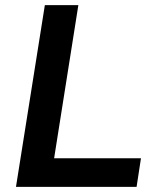

<svg xmlns="http://www.w3.org/2000/svg" viewBox="-20 -725 612 745"><path d="M42 0 154 -705H284L190 -111H527L510 0Z"/></svg>

Font: Nunito Sans 11pt
Style: Bold Italic
Weight: 700
Italic angle: -9°
Version: Version 3.101;gftools[0.9.27]